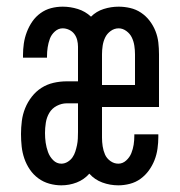

<svg xmlns="http://www.w3.org/2000/svg" viewBox="-20 -548 540 576"><path d="M164 8Q146 8 128 3Q110 -2 95 -13Q80 -24 69.5 -39.5Q59 -55 53 -72.5Q47 -90 45 -108.5Q43 -127 43 -146Q43 -165 45.5 -185Q48 -205 55.5 -223.5Q63 -242 75.5 -258Q88 -274 104.5 -284.5Q121 -295 140.5 -299.5Q160 -304 180 -304H214V-408Q214 -418 211.5 -428Q209 -438 203 -446Q197 -454 187.5 -458.5Q178 -463 168 -463Q155 -463 144.5 -453.5Q134 -444 129.5 -431.5Q125 -419 123 -406Q121 -393 121 -379V-375H49V-383Q49 -400 51.5 -417.5Q54 -435 60.5 -452Q67 -469 77 -483.5Q87 -498 101.5 -508.5Q116 -519 133 -523.5Q150 -528 168 -528Q191 -528 213.5 -521Q236 -514 253 -498Q269 -514 291 -521Q313 -528 336 -528Q353 -528 370.5 -524Q388 -520 403 -510Q418 -500 429 -485.5Q440 -471 446.5 -454.5Q453 -438 455 -420.5Q457 -403 457 -385V-227H286V-135Q286 -122 288 -109Q290 -96 295 -84.5Q300 -73 311 -65Q322 -57 335 -57Q348 -57 358.5 -66.5Q369 -76 374 -88.5Q379 -101 381 -114Q383 -127 383 -141V-145H455V-137Q455 -120 452.5 -102Q450 -84 443.5 -67.5Q437 -51 426.5 -36.5Q416 -22 401.5 -11.5Q387 -1 369.5 3.5Q352 8 335 8Q310 8 287 -0.5Q264 -9 248 -27Q232 -9 210 -0.5Q188 8 164 8ZM286 -293H385V-385Q385 -398 383 -411Q381 -424 375.5 -435.5Q370 -447 359 -455Q348 -463 336 -463Q323 -463 312 -455Q301 -447 295.5 -435.5Q290 -424 288 -411Q286 -398 286 -385ZM164 -57Q174 -57 183 -62.5Q192 -68 197.5 -76Q203 -84 206 -93.5Q209 -103 211 -112.5Q213 -122 213.5 -132Q214 -142 214 -152V-238H180Q165 -238 150.5 -230.5Q136 -223 128 -209.5Q120 -196 117.5 -180Q115 -164 115 -149Q115 -134 117 -120Q119 -106 124 -92Q129 -78 139.5 -67.5Q150 -57 164 -57Z"/></svg>

Font: Iosevka srxl
Style: Regular
Weight: 400
Monospace: yes
Designer: Belleve Invis
Foundry: Belleve Invis
Version: Version 33.0.1; ttfautohint (v1.8.3)